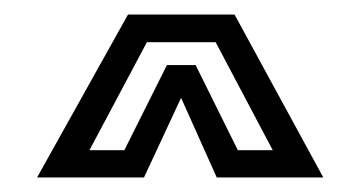

<svg xmlns="http://www.w3.org/2000/svg" viewBox="-20 -734 496 264"><path d="M31 -490 156 -714H302.5L424.5 -490H278L229 -599.5L178 -490ZM103 -527.5H151L209.5 -644.5H249L307 -527.5H355L276.5 -676H182Z"/></svg>

Font: Tourney Medium
Style: Regular
Weight: 500
Designer: Tyler Finck
Foundry: Etcetera Type Co
Version: Version 1.015